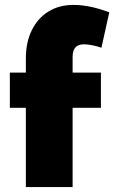

<svg xmlns="http://www.w3.org/2000/svg" viewBox="-20 -760 464 780"><path d="M85 0V-322H20V-465H85V-522Q85 -588 109 -637Q133 -686 176.5 -713Q220 -740 278 -740Q312 -740 348 -732.5Q384 -725 424 -710L392 -566Q376 -572 356 -576Q336 -580 321 -580Q298 -580 286.5 -567.5Q275 -555 275 -529V-465H390V-322H275V0Z"/></svg>

Font: Raleway Thin Black
Style: Regular
Weight: 900
Version: Version 4.026